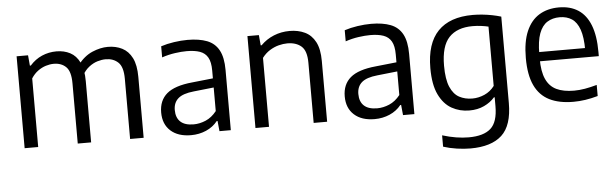

<svg xmlns="http://www.w3.org/2000/svg" viewBox="-49 -725 3624 1129"><g transform="rotate(-5 1763.0 -160.5)"><path d="M75.5 0V-542.5H143L148.5 -481H154Q185 -516 225.2 -533.5Q265.5 -551 311 -551Q356 -551 391.5 -532.5Q427 -514 447.5 -472.2Q468 -430.5 468 -360.5V0H389V-355.5Q389 -425.5 361.5 -452.5Q334 -479.5 289 -479.5Q266.5 -479.5 242.2 -472Q218 -464.5 195.5 -448.2Q173 -432 155.5 -405V0ZM698 0V-355.5Q698 -425.5 669.2 -452.5Q640.5 -479.5 595.5 -479.5Q572.5 -479.5 546.8 -471.8Q521 -464 496.8 -445.2Q472.5 -426.5 454.5 -394L434.5 -458.5Q474 -510 522 -530.5Q570 -551 614.5 -551Q661.5 -551 698.5 -532.2Q735.5 -513.5 756.8 -471.5Q778 -429.5 778 -359V0Z M1057.5 9Q981 9 937.2 -30.5Q893.5 -70 893.5 -139Q893.5 -210 940.2 -249.8Q987 -289.5 1090.5 -299.5L1236 -315L1243.5 -262L1095.5 -246Q1031 -239.5 1002.8 -214.8Q974.5 -190 974.5 -146.5Q974.5 -101 1000.5 -77Q1026.5 -53 1078 -53Q1113.5 -53 1149.5 -68.2Q1185.5 -83.5 1214 -119.5V-359Q1214 -409 1198.5 -436.2Q1183 -463.5 1152 -474.5Q1121 -485.5 1074 -485.5Q1043.5 -485.5 1004.8 -480Q966 -474.5 927.5 -461.5V-527Q962.5 -538.5 1004.8 -544.8Q1047 -551 1084.5 -551Q1153.5 -551 1199.8 -533Q1246 -515 1269.2 -472.2Q1292.5 -429.5 1292.5 -355.5V0H1225.5L1219.5 -60.5H1214.5Q1188 -27 1146.8 -9Q1105.5 9 1057.5 9Z M1438 0V-542.5H1505.5L1511 -481.5H1516.5Q1549.5 -515 1593.5 -533Q1637.5 -551 1687 -551Q1738 -551 1777.2 -532.2Q1816.5 -513.5 1838.8 -471.2Q1861 -429 1861 -358.5V0H1781.5V-355Q1781.5 -425 1750.8 -452.2Q1720 -479.5 1667.5 -479.5Q1643.5 -479.5 1616.5 -472.5Q1589.5 -465.5 1563.8 -449.5Q1538 -433.5 1518 -407V0Z M2141 9Q2064.5 9 2020.8 -30.5Q1977 -70 1977 -139Q1977 -210 2023.8 -249.8Q2070.5 -289.5 2174 -299.5L2319.5 -315L2327 -262L2179 -246Q2114.5 -239.5 2086.2 -214.8Q2058 -190 2058 -146.5Q2058 -101 2084 -77Q2110 -53 2161.5 -53Q2197 -53 2233 -68.2Q2269 -83.5 2297.5 -119.5V-359Q2297.5 -409 2282 -436.2Q2266.5 -463.5 2235.5 -474.5Q2204.5 -485.5 2157.5 -485.5Q2127 -485.5 2088.2 -480Q2049.5 -474.5 2011 -461.5V-527Q2046 -538.5 2088.2 -544.8Q2130.5 -551 2168 -551Q2237 -551 2283.2 -533Q2329.5 -515 2352.8 -472.2Q2376 -429.5 2376 -355.5V0H2309L2303 -60.5H2298Q2271.5 -27 2230.2 -9Q2189 9 2141 9Z M2687.5 230Q2650 230 2607.2 223.8Q2564.5 217.5 2527.5 205.5V138.5Q2570 151.5 2608.8 157.8Q2647.5 164 2683 164Q2771 164 2813 126.2Q2855 88.5 2855 -4.5V-57.5H2850.5Q2826 -29 2787.8 -11Q2749.5 7 2700.5 7Q2644 7 2597 -19.2Q2550 -45.5 2521.5 -104.2Q2493 -163 2493 -260.5Q2493 -406.5 2562.8 -478.8Q2632.5 -551 2768 -551Q2796 -551 2825.2 -548Q2854.5 -545 2882.5 -539.5Q2910.5 -534 2935 -526.5V-16.5Q2935 115.5 2873 172.8Q2811 230 2687.5 230ZM2724 -61.5Q2760.5 -61.5 2795.8 -77Q2831 -92.5 2855 -124.5V-474.5Q2837 -479 2812.5 -482.2Q2788 -485.5 2761.5 -485.5Q2670.5 -485.5 2622.5 -434.8Q2574.5 -384 2574.5 -268Q2574.5 -187.5 2594 -142.5Q2613.5 -97.5 2647.2 -79.5Q2681 -61.5 2724 -61.5Z M3314.5 9.5Q3230 9.5 3172.8 -19.2Q3115.5 -48 3086.5 -109.8Q3057.5 -171.5 3057.5 -271.5Q3057.5 -367 3084.2 -429Q3111 -491 3160.2 -521Q3209.5 -551 3277 -551Q3343.5 -551 3390.2 -520.8Q3437 -490.5 3461.5 -428.2Q3486 -366 3486 -269.5V-245H3101V-299.5H3427L3409.5 -287.5Q3409.5 -363.5 3393.8 -408.5Q3378 -453.5 3348.2 -473.2Q3318.5 -493 3276 -493Q3234 -493 3203 -473.5Q3172 -454 3155.2 -409Q3138.5 -364 3138.5 -287.5V-259.5Q3138.5 -184.5 3158.8 -139.8Q3179 -95 3220 -75.2Q3261 -55.5 3324 -55.5Q3355 -55.5 3388.2 -61.2Q3421.5 -67 3459 -77.5V-12Q3420 -1 3384.8 4.2Q3349.5 9.5 3314.5 9.5Z"/></g></svg>

Font: Encode Sans Condensed Thin
Style: Regular
Weight: 400
Version: Version 3.002